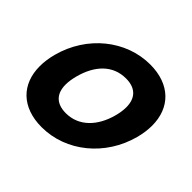

<svg xmlns="http://www.w3.org/2000/svg" viewBox="-138 -721 903 903"><g transform="rotate(45 313.5 -270.0)"><path d="M236.6 15C398.6 15 542 -102 587 -270C595.3 -301 599.3 -330.4 599.3 -357.6C599.3 -476.8 522.1 -555 389.4 -555C229.4 -555 85.3 -439 40 -270C31.6 -238.7 27.6 -209.2 27.6 -181.8C27.6 -63 104.1 15 236.6 15ZM270.7 -112C206.1 -112 174.6 -147.2 174.6 -206.7C174.6 -225.5 177.8 -246.7 184 -270C209.2 -364 266.3 -428 355.3 -428C420.8 -428 452.3 -392.1 452.3 -332.7C452.3 -314 449.2 -293 443 -270C418.1 -177 357.7 -112 270.7 -112Z"/></g></svg>

Font: Manrope
Style: ExtraBoldItalic
Weight: 800
Italic angle: -15°
Designer: Mikhail Sharanda
Foundry: Mikhail Sharanda
Version: Version 4.502;hotconv 1.0.109;makeotfexe 2.5.65596